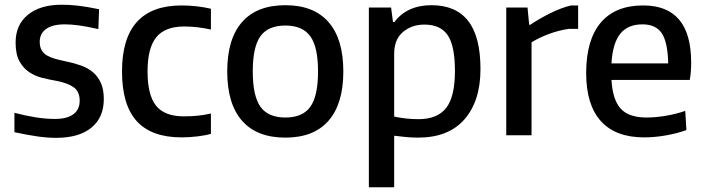

<svg xmlns="http://www.w3.org/2000/svg" viewBox="-20 -572 2983 812"><path d="M217 11Q181 11 138.5 5Q96 -1 41 -13V-95Q86 -83 129.5 -76Q173 -69 212 -69Q264 -69 290.5 -89Q317 -109 317 -146Q317 -185 291.5 -203Q266 -221 219 -230Q190 -235 159.5 -242.5Q129 -250 104 -266.5Q79 -283 62.5 -312.5Q46 -342 46 -392Q46 -467 98 -509.5Q150 -552 241 -552Q275 -552 310 -548Q345 -544 399 -533L396 -449Q347 -460 314 -464.5Q281 -469 254 -469Q202 -469 175 -449.5Q148 -430 148 -395Q148 -374 156 -360Q164 -346 178.5 -337.5Q193 -329 212.5 -323.5Q232 -318 256 -313Q291 -306 321 -295.5Q351 -285 372.5 -267Q394 -249 406.5 -221.5Q419 -194 419 -153Q419 -75 366.5 -32Q314 11 217 11Z M748 9Q621 9 558.5 -59.5Q496 -128 496 -270Q496 -549 748 -549Q778 -549 810.5 -545.5Q843 -542 872 -535V-447Q814 -460 759 -460Q678 -460 641 -414.5Q604 -369 604 -270Q604 -170 640 -125Q676 -80 757 -80Q788 -80 814.5 -82.5Q841 -85 872 -92V-6Q848 1 814 5Q780 9 748 9Z M1187 10Q1066 10 1003.5 -61.5Q941 -133 941 -270Q941 -407 1003.5 -478.5Q1066 -550 1187 -550Q1307 -550 1369.5 -478.5Q1432 -407 1432 -270Q1432 -133 1369.5 -61.5Q1307 10 1187 10ZM1187 -75Q1260 -75 1292.5 -120.5Q1325 -166 1325 -270Q1325 -374 1292 -419Q1259 -464 1187 -464Q1114 -464 1081.5 -419Q1049 -374 1049 -270Q1049 -166 1081.5 -120.5Q1114 -75 1187 -75Z M1540 -540H1634L1642 -479H1648Q1702 -550 1805 -550Q1908 -550 1960 -483.5Q2012 -417 2012 -280Q2012 -145 1944.5 -67.5Q1877 10 1748 10Q1722 10 1696 7.5Q1670 5 1647 2V220H1540ZM1750 -68Q1829 -68 1866.5 -115Q1904 -162 1904 -272Q1904 -378 1873.5 -423Q1843 -468 1775 -468Q1721 -468 1684 -436.5Q1647 -405 1647 -344V-79Q1669 -74 1696 -71Q1723 -68 1750 -68Z M2121 -540H2211L2218 -467H2222Q2261 -493 2307 -516Q2353 -539 2395 -549H2425V-450H2386Q2344 -444 2302 -428.5Q2260 -413 2228 -393V0H2121Z M2704 9Q2583 9 2521 -60Q2459 -129 2459 -263Q2459 -403 2520.5 -476Q2582 -549 2700 -549Q2903 -549 2903 -308Q2903 -284 2901.5 -266.5Q2900 -249 2897 -234H2566Q2571 -149 2605.5 -112Q2640 -75 2714 -75Q2751 -75 2794 -82Q2837 -89 2878 -103L2883 -22Q2845 -8 2797 0.5Q2749 9 2704 9ZM2697 -469Q2635 -469 2603 -429Q2571 -389 2566 -304H2806Q2804 -393 2779 -431Q2754 -469 2697 -469Z"/></svg>

Font: Encode Sans Narrow
Style: Medium
Weight: 500
Designer: Pablo Impallari, Andres Torresi
Foundry: Pablo Impallari, Andres Torresi
Version: Version 1.000; ttfautohint (v1.00) -l 8 -r 50 -G 200 -x 14 -